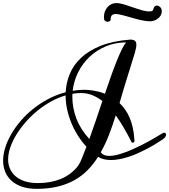

<svg xmlns="http://www.w3.org/2000/svg" viewBox="-20 -1058 1089 1236"><path d="M1026.9 -200.7Q1032.7 -203.6 1037.6 -203.6Q1043 -203.6 1045.9 -200Q1048.8 -196.3 1048.8 -190.9Q1048.8 -183.6 1043.5 -175.5Q1038.1 -167.5 1026.9 -160.2Q999 -141.6 971.2 -125Q943.4 -108.4 914.1 -93.8Q889.6 -81.1 862.3 -69.1Q835 -57.1 806.6 -48.1Q778.3 -39.1 749.8 -33.4Q721.2 -27.8 694.8 -27.8Q671.4 -27.8 650.6 -32.5Q629.9 -37.1 611.3 -48.3Q581.5 -1 544.2 37.1Q506.8 75.2 458.7 102.1Q410.6 128.9 350.6 143.3Q290.5 157.7 215.3 157.7Q161.1 157.7 120.6 143.6Q80.1 129.4 53.2 104.7Q26.4 80.1 13.2 47.1Q0 14.2 0 -23.4Q0 -64 13.9 -108.2Q27.8 -152.3 53.5 -196.3Q79.1 -240.2 115.2 -282Q151.4 -323.7 196 -359.1Q240.7 -394.5 293 -421.9Q345.2 -449.2 402.8 -464.4Q405.8 -525.9 429.7 -583.3Q453.6 -640.6 502.7 -686.5Q551.8 -732.4 628.4 -763.2Q705.1 -793.9 814 -802.7Q814.5 -802.7 814.9 -803Q815.4 -803.2 816.4 -803.2Q838.4 -803.2 848.1 -795.7Q857.9 -788.1 857.9 -771Q857.9 -751.5 848.1 -718Q838.4 -684.6 821.3 -631.3Q800.8 -568.4 783.7 -510.3Q766.6 -452.1 749.5 -394.5Q768.1 -377 784.4 -354.2Q800.8 -331.5 813.2 -303Q825.7 -274.4 834 -239.3Q842.3 -204.1 844.7 -162.1Q846.2 -157.7 846.2 -153.8Q846.2 -148.4 843 -143.8Q839.8 -139.2 834.5 -139.2Q828.6 -139.2 826.7 -143.1Q824.7 -147 821.8 -153.3Q801.3 -193.4 777.1 -235.1Q752.9 -276.9 725.1 -315.4Q704.1 -247.6 681.2 -188.7Q658.2 -129.9 628.9 -78.1Q645 -54.2 683.6 -54.2Q704.6 -54.2 730.7 -60.5Q756.8 -66.9 784.9 -77.1Q813 -87.4 841.8 -100.6Q870.6 -113.8 897.5 -127.4Q929.7 -143.6 961.4 -161.9Q993.2 -180.2 1026.9 -200.7ZM475.1 19Q490.2 1.5 504.9 -33.2Q519.5 -67.9 536.6 -113.3Q506.3 -146 481.7 -184.8Q457 -223.6 439.5 -266.4Q421.9 -309.1 412.1 -354Q402.3 -398.9 402.3 -443.8Q353.5 -429.7 307.1 -403.8Q260.7 -377.9 219.7 -344.2Q178.7 -310.5 144.3 -271Q109.9 -231.4 85 -190.4Q60.1 -149.4 46.1 -108.6Q32.2 -67.9 32.2 -31.2Q32.2 -1 43.7 26.6Q55.2 54.2 78.6 75.2Q102.1 96.2 138.2 108.4Q174.3 120.6 224.1 120.6Q303.2 120.6 366.9 95.7Q430.7 70.8 475.1 19ZM522.5 -480Q532.2 -480 546.6 -479Q561 -478 578.4 -475.3Q595.7 -472.7 615.2 -467.8Q634.8 -462.9 655.3 -454.6Q674.3 -509.8 692.6 -561.8Q710.9 -613.8 728.3 -657.5Q745.6 -701.2 761.5 -734.4Q777.3 -767.6 791.5 -785.2Q721.2 -784.7 661.6 -759.8Q602.1 -734.9 556.9 -692.4Q511.7 -649.9 483.4 -593.5Q455.1 -537.1 447.8 -473.6Q466.3 -476.6 484.9 -478.3Q503.4 -480 522.5 -480ZM555.2 -163.1Q575.7 -219.2 596.4 -281Q617.2 -342.8 639.2 -407.7Q608.4 -431.2 574.7 -445.1Q541 -459 501.5 -459Q486.8 -459 472.9 -457.8Q459 -456.5 446.3 -454.1Q445.8 -448.7 445.8 -443.1Q445.8 -437.5 445.8 -431.6Q445.8 -363.8 471.7 -294.9Q497.6 -226.1 555.2 -163.1ZM692.4 -934.1Q692.4 -925.8 686.5 -921.9Q680.7 -918 673.3 -918Q648.9 -918 648.9 -945.3Q648.9 -967.8 655.8 -985.1Q662.6 -1002.4 673.8 -1014.2Q685.1 -1025.9 699 -1032Q712.9 -1038.1 727.5 -1038.1Q750.5 -1038.1 777.8 -1029.8Q805.2 -1021.5 833.7 -1011.2Q862.3 -1001 890.6 -992.7Q918.9 -984.4 943.8 -984.4Q953.6 -984.4 959.5 -987.5Q965.3 -990.7 969.2 -1004.9Q971.7 -1013.7 977.3 -1017.8Q982.9 -1022 989.7 -1022Q1001 -1022 1011.2 -1012.2Q1021.5 -1002.4 1021.5 -984.4Q1021.5 -970.2 1014.6 -958.7Q1007.8 -947.3 996.8 -938.7Q985.8 -930.2 972.7 -925.5Q959.5 -920.9 947.3 -920.9Q935.5 -920.9 923.1 -922.4Q910.6 -923.8 898.2 -926.3Q885.7 -928.7 874.8 -931.4Q863.8 -934.1 855 -936.5Q834.5 -941.9 815.7 -947.5Q796.9 -953.1 780.3 -957.5Q763.7 -961.9 749.8 -964.8Q735.8 -967.8 725.1 -967.8Q709.5 -967.8 700.9 -960.2Q692.4 -952.6 692.4 -934.1Z"/></svg>

Font: Meddon
Style: Regular
Weight: 400
Designer: Vernon Adams
Foundry: Vernon Adams
Version: Version 1.000